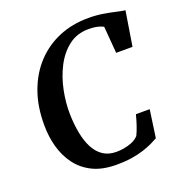

<svg xmlns="http://www.w3.org/2000/svg" viewBox="-136 -866 922 988"><g transform="rotate(-20 325.0 -372.0)"><path d="M335.5 8Q258.5 8 205.2 -18.2Q152 -44.5 118.8 -89.5Q85.5 -134.5 70 -191.2Q54.5 -248 54.5 -308.5Q53.5 -410.5 83 -492.2Q112.5 -574 166.5 -632Q220.5 -690 294 -720.8Q367.5 -751.5 455.5 -751.5Q499.5 -751.5 536.8 -745.2Q574 -739 602.8 -732.2Q631.5 -725.5 649.5 -723.5L619 -534H529.5L517.5 -681Q509 -685.5 498 -689.2Q487 -693 472.2 -695.2Q457.5 -697.5 437 -697.5Q374 -697.5 328.2 -662.5Q282.5 -627.5 253 -570.5Q223.5 -513.5 210 -446.5Q196.5 -379.5 198 -316Q199.5 -260.5 208.8 -212.8Q218 -165 236.8 -129.5Q255.5 -94 285.2 -74.2Q315 -54.5 357.5 -54.5Q374.5 -54.5 397.2 -58Q420 -61.5 442.5 -70.5Q465 -79.5 480.5 -96.5Q485.5 -106.5 490.5 -119Q495.5 -131.5 500.2 -145.5Q505 -159.5 509.2 -174Q513.5 -188.5 517 -202.5H592.5L571 -51Q557 -43 536 -33Q515 -23 486.5 -13.5Q458 -4 420.5 2Q383 8 335.5 8Z"/></g></svg>

Font: Merriweather 28pt SemiBold
Style: Italic
Weight: 600
Italic angle: -7.8°
Version: Version 2.101